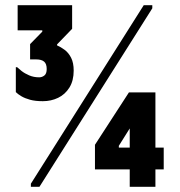

<svg xmlns="http://www.w3.org/2000/svg" viewBox="-20 -720 695 740"><path d="M480 0V-67H346V-162L477 -364H579V-151H611V-67H579V0ZM120 -491H96V-550L143 -598V-603H48V-700H258V-609L200 -549V-545Q214 -539 229 -528Q244 -517 254 -497.5Q264 -478 264 -448Q264 -409 247.5 -382.5Q231 -356 204 -343Q177 -330 145 -330Q116 -330 96 -335.5Q76 -341 62.5 -349Q49 -357 41 -365V-461H46Q51 -456 63 -446.5Q75 -437 92.5 -429.5Q110 -422 131 -422Q142 -422 151 -429Q160 -436 160 -454Q160 -474 150 -482.5Q140 -491 120 -491ZM534 -700H567V-688L132 0H99V-12ZM480 -151V-225L438 -158V-151Z"/></svg>

Font: Phudu Light Black
Style: Regular
Weight: 900
Version: Version 1.005;gftools[0.9.23]